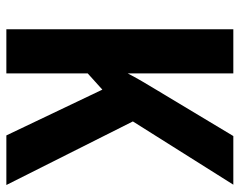

<svg xmlns="http://www.w3.org/2000/svg" viewBox="-95 -659 754 604"><g transform="rotate(90 282.0 -357.0)"><path d="M562 0 362 -398 561 -714H408L265 -476C243 -440 225 -409 211 -382V-714H72V0H211V-256L262 -302L406 0Z"/></g></svg>

Font: Noto Sans Display SemiCondensed
Style: Bold
Weight: 700
Width: 4
Designer: Monotype Design Team
Foundry: Monotype Imaging Inc.
Version: Version 1.900